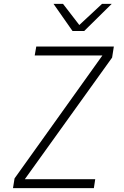

<svg xmlns="http://www.w3.org/2000/svg" viewBox="-20 -970 640 990"><path d="M47 0 55 -50 508 -684H159L167 -730H567L558 -673L108 -46H471L464 0ZM354 -810 256 -950H305L389 -841L506 -950H556L414 -810Z"/></svg>

Font: JetBrains Mono Thin
Style: Italic
Weight: 100
Italic angle: -9°
Monospace: yes
Designer: Philipp Nurullin, Konstantin Bulenkov
Foundry: JetBrains
Version: Version 2.305; ttfautohint (v1.8.4.7-5d5b)